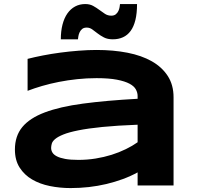

<svg xmlns="http://www.w3.org/2000/svg" viewBox="-20 -935 997 968"><path d="M673.8 0V-65.9Q639.2 -46.9 599.4 -32.2Q559.6 -17.6 516.6 -7.3Q473.6 2.9 428 8.1Q382.3 13.2 335.9 13.2Q281.7 13.2 231.2 2.9Q180.7 -7.3 141.6 -30.3Q102.5 -53.2 78.9 -90.3Q55.2 -127.4 55.2 -181.2Q55.2 -249 92.3 -294.2Q129.4 -339.4 205.6 -368.2Q281.7 -397 398.2 -412.6Q514.6 -428.2 673.8 -437V-451.2Q673.8 -467.8 665 -484.1Q656.2 -500.5 633.1 -512.9Q609.9 -525.4 569.6 -533.2Q529.3 -541 466.8 -541Q417.5 -541 369.4 -535.9Q321.3 -530.8 276.6 -522Q231.9 -513.2 191.9 -501.5Q151.9 -489.7 119.1 -477.1V-638.2Q153.3 -647 195.8 -655.3Q238.3 -663.6 284.2 -669.7Q330.1 -675.8 377 -679.4Q423.8 -683.1 466.8 -683.1Q551.3 -683.1 622.6 -669.2Q693.8 -655.3 745.4 -626Q796.9 -596.7 825.9 -551.8Q855 -506.8 855 -444.8V0ZM673.8 -306.2Q569.3 -302.2 496.3 -294.9Q423.3 -287.6 375 -277.8Q326.7 -268.1 299.1 -256.8Q271.5 -245.6 257.8 -233.9Q244.1 -222.2 241 -210.4Q237.8 -198.7 237.8 -189Q237.8 -177.2 244.1 -166.3Q250.5 -155.3 266.4 -147Q282.2 -138.7 308.6 -133.8Q335 -128.9 375 -128.9Q419.4 -128.9 461.9 -135.7Q504.4 -142.6 542.5 -154.5Q580.6 -166.5 614 -182.9Q647.5 -199.2 673.8 -217.8ZM670.9 -914.6Q670.9 -867.7 662.6 -834Q654.3 -800.3 638.4 -778.8Q622.6 -757.3 599.9 -747.1Q577.1 -736.8 548.8 -736.8Q522.5 -736.8 504.4 -746.1Q486.3 -755.4 472.2 -766.4Q458 -777.3 445.3 -786.6Q432.6 -795.9 417 -795.9Q402.3 -795.9 393.8 -788.6Q385.3 -781.2 380.9 -771.2Q376.5 -761.2 375 -751.5Q373.5 -741.7 373 -736.8H286.6Q286.6 -778.3 295.2 -811.3Q303.7 -844.2 319.8 -867.2Q335.9 -890.1 358.6 -902.3Q381.3 -914.6 409.7 -914.6Q432.6 -914.6 449.5 -905.3Q466.3 -896 481 -885Q495.6 -874 509.5 -865Q523.4 -856 541 -856Q555.7 -856 564.2 -863.3Q572.8 -870.6 577.1 -880.1Q581.5 -889.6 583 -899.4Q584.5 -909.2 585 -914.6H670.9Z"/></svg>

Font: Syncopate
Style: Bold
Weight: 700
Designer: Astigmatic (AOETI)
Foundry: Astigmatic (AOETI)
Version: Version 1.001 2011